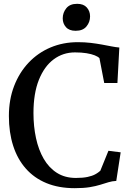

<svg xmlns="http://www.w3.org/2000/svg" viewBox="-20 -973 693 1004"><path d="M371 11Q287 11 222.8 -15.5Q158.5 -42 114.8 -91.8Q71 -141.5 48.8 -211Q26.5 -280.5 26.5 -366Q26.5 -452.5 53.8 -523.2Q81 -594 129.8 -645.5Q178.5 -697 244.2 -724.8Q310 -752.5 387 -752.5Q422.5 -752.5 454 -748.8Q485.5 -745 512.8 -740Q540 -735 563 -730.5Q586 -726 604 -724.5L594 -539H525L500 -669Q492 -677 475 -683.8Q458 -690.5 432.2 -694.8Q406.5 -699 372 -699Q309.5 -699 260.5 -662.5Q211.5 -626 183.2 -555.2Q155 -484.5 155 -381.5Q155 -312.5 168.2 -251Q181.5 -189.5 208.5 -142.8Q235.5 -96 277.5 -69.2Q319.5 -42.5 377 -42.5Q414 -42.5 438.2 -47.8Q462.5 -53 478 -61.5Q493.5 -70 504.5 -80L547 -184.5L611 -176.5L588 -27Q566.5 -26 547 -20Q527.5 -14 504.2 -6.8Q481 0.5 449 5.8Q417 11 371 11ZM375 -812Q342 -812 325 -831Q308 -850 308 -877Q308 -907 326.8 -930Q345.5 -953 383 -953H384Q417 -953 434 -933.8Q451 -914.5 451 -887.5Q451 -857.5 432.2 -834.8Q413.5 -812 376 -812Z"/></svg>

Font: Merriweather 28pt Medium
Style: Regular
Weight: 500
Version: Version 2.100